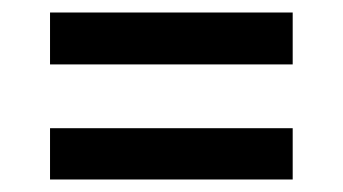

<svg xmlns="http://www.w3.org/2000/svg" viewBox="-20 -456 549 307"><path d="M60 -353V-436H448V-353ZM60 -169V-251H448V-169Z"/></svg>

Font: Bricolage Grotesque 18pt
Style: Regular
Weight: 400
Version: Version 1.001;gftools[0.9.33.dev8+g029e19f]